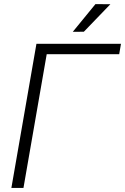

<svg xmlns="http://www.w3.org/2000/svg" viewBox="-20 -927 617 947"><path d="M36.1 0ZM567.9 -659.7H210.4L95.7 0H36.1L159.7 -710.9H576.7ZM450.7 -906.7 524.4 -906.2 393.6 -770.5 338.9 -770Z"/></svg>

Font: Roboto Light
Style: Italic
Weight: 300
Italic angle: -12°
Designer: Google
Version: Version 2.134; 2016; ttfautohint (v1.6)